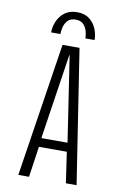

<svg xmlns="http://www.w3.org/2000/svg" viewBox="-96 -935 642 990"><g transform="rotate(10 225.0 -439.5)"><path d="M377.5 0H321.5L298 -161H152L128.5 0H72.5L180.5 -700H269.5ZM224 -653.5 156.5 -207.5H293.5L226 -653.5ZM226.5 -879Q265 -879 290 -860Q315 -841 327 -812Q339 -783 339 -753H291Q291 -767.5 286.2 -787.8Q281.5 -808 267.2 -824Q253 -840 225.5 -840Q197 -840 183 -824Q169 -808 164.5 -787.8Q160 -767.5 160 -753H111.5Q111.5 -783 124 -812Q136.5 -841 162 -860Q187.5 -879 226.5 -879Z"/></g></svg>

Font: Trispace Condensed ExtraLight
Style: Regular
Weight: 200
Width: 3
Designer: Tyler Finck
Foundry: Etcetera Type Company
Version: Version 1.210; ttfautohint (v1.8.3)